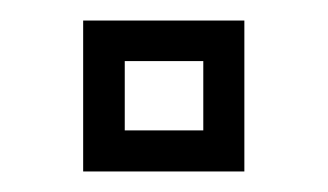

<svg xmlns="http://www.w3.org/2000/svg" viewBox="-20 -167 319 187"><path d="M61 0V-147H218V0ZM101.5 -40H178V-107.5H101.5Z"/></svg>

Font: Tourney Expanded
Style: Regular
Weight: 400
Width: 7
Designer: Tyler Finck
Foundry: Etcetera Type Co
Version: Version 1.010; ttfautohint (v1.8.3)